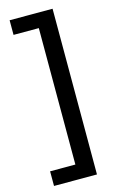

<svg xmlns="http://www.w3.org/2000/svg" viewBox="-132 -766 592 976"><g transform="rotate(-15 164.5 -278.0)"><path d="M25 81H158V-637H25V-714H251V158H25Z"/></g></svg>

Font: Noto Sans Sundanese Medium
Style: Regular
Weight: 500
Version: Version 2.003